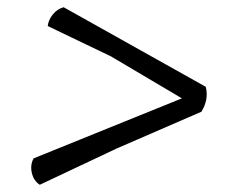

<svg xmlns="http://www.w3.org/2000/svg" viewBox="-20 -609 633 531"><path d="M112 -537Q114 -554 126 -569Q138 -584 156 -589L549 -369Q558 -334 537 -300L302 -198L90 -98Q73 -109 68 -131Q63 -153 73 -171L483 -337L287 -453Z"/></svg>

Font: Tillana
Style: Regular
Weight: 400
Designer: Lipi Raval (Devanagari, Latin), Jonny Pinhorn (Latin)
Foundry: Indian Type Foundry
Version: Version 2.003;PS 1.0;hotconv 1.0.79;makeotf.lib2.5.61930; tt